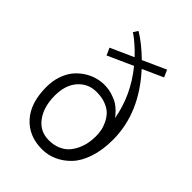

<svg xmlns="http://www.w3.org/2000/svg" viewBox="-207 -780 887 887"><g transform="rotate(45 236.0 -337.0)"><path d="M123 -539.1 236.3 -589.8Q215.3 -612.3 193.4 -631.3Q171.4 -650.4 160.2 -658.2L148.4 -666L163.1 -688.5Q212.4 -659.2 269 -604L382.8 -655.3L398.4 -620.1L297.4 -574.7Q435.5 -423.8 435.5 -249Q435.5 -182.6 418.2 -130.6Q400.9 -78.6 371.8 -48.1Q342.8 -17.6 307.6 -2Q272.5 13.7 234.4 13.7Q147.9 13.7 96.4 -43.5Q44.9 -100.6 44.9 -204.1Q44.9 -243.7 56.2 -276.9Q67.4 -310.1 85.9 -332.8Q104.5 -355.5 128.4 -371.1Q152.3 -386.7 177.5 -394Q202.6 -401.4 227.5 -401.4Q254.9 -401.4 279.8 -393.6Q304.7 -385.7 319.6 -376.5Q334.5 -367.2 347.7 -354Q360.8 -340.8 364.5 -335.9Q368.2 -331.1 371.1 -326.2Q349.1 -454.1 262.7 -559.6L138.7 -503.9ZM368.2 -205.1Q368.2 -223.1 365 -241.2Q361.8 -259.3 352.1 -280Q342.3 -300.8 327.4 -316.4Q312.5 -332 286.1 -342.3Q259.8 -352.5 225.6 -352.5Q170.9 -352.5 135.7 -312.5Q100.6 -272.5 100.6 -204.1Q100.6 -130.4 134.8 -84.2Q168.9 -38.1 226.6 -38.1Q258.8 -38.1 283.9 -48.8Q309.1 -59.6 324.5 -76.7Q339.8 -93.8 350.1 -116.5Q360.4 -139.2 364.3 -160.9Q368.2 -182.6 368.2 -205.1Z"/></g></svg>

Font: Buda
Style: light
Weight: 400
Version: Version 1.002